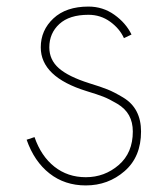

<svg xmlns="http://www.w3.org/2000/svg" viewBox="-20 -548 510 584"><path d="M249 -528Q293 -528 328 -503Q363 -478 380 -443L357 -432Q344 -461 315 -482Q286 -503 249 -503Q191 -503 160.5 -475Q130 -447 130 -404Q130 -366 159 -340.5Q188 -315 251 -295Q287 -284 307 -276Q327 -268 354.5 -251.5Q382 -235 395.5 -209Q409 -183 409 -148Q409 -71 359 -27.5Q309 16 241 16Q177 16 130.5 -20.5Q84 -57 61 -123L85 -131Q105 -73 145.5 -41Q186 -9 241 -9Q298 -9 341 -46Q384 -83 384 -148Q384 -176 372.5 -197Q361 -218 336.5 -232.5Q312 -247 294 -254Q276 -261 243 -271Q104 -314 104 -404Q104 -456 142.5 -492Q181 -528 249 -528Z"/></svg>

Font: Spartan MB
Style: Regular
Weight: 250
Designer: Matt Bailey
Foundry: Matt Bailey
Version: Version 1.000